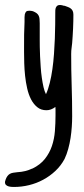

<svg xmlns="http://www.w3.org/2000/svg" viewBox="-74 -431 335 766"><path d="M213.9 33.2Q213.9 53.2 212.4 75.2Q210.9 97.2 207.5 119.4Q204.1 141.6 198.2 163.1Q192.4 184.6 183.6 203.1Q168.9 230.5 146.7 251.2Q124.5 272 98.1 286.1Q71.8 300.3 42 307.6Q12.2 314.9 -18.1 314.9Q-22.5 314.9 -28.6 314.5Q-34.7 314 -40.5 312.3Q-46.4 310.5 -50.3 306.6Q-54.2 302.7 -54.2 295.9Q-54.2 293 -52.7 290Q-52.7 289.1 -52.5 288.3Q-52.2 287.6 -52.2 287.1Q-48.8 277.3 -44.4 271.5Q-40 265.6 -34.4 262.5Q-28.8 259.3 -21.2 258.1Q-13.7 256.8 -3.9 255.9Q27.3 254.4 55.2 241.2V241.7Q86.9 226.1 105.2 202.9Q123.5 179.7 133.1 151.6Q142.6 123.5 145 92.3Q147.5 61 147.5 29.3Q147.5 22 147.5 18.6Q147.5 15.1 147.5 12.5Q147.5 9.8 147.5 6.3Q147.5 2.9 147 -4.4Q129.9 8.8 111.3 8.8Q89.8 8.8 75 -3.2Q60.1 -15.1 50 -34.4Q40 -53.7 34.4 -78.4Q28.8 -103 26.1 -128.7Q23.4 -154.3 22.7 -178.7Q22 -203.1 22 -222.2V-242.7Q22 -268.6 22.2 -293.5Q22.5 -318.4 23.9 -343.3V-350.6Q23.9 -356.4 23.9 -362.3Q23.9 -368.2 24.9 -373.5Q26.9 -381.3 30.5 -384.8Q34.2 -388.2 42.5 -388.2Q46.4 -388.2 50 -387.7Q53.7 -387.2 57.6 -386.2Q66.9 -382.3 72.3 -378.2Q77.6 -374 80.3 -368.4Q83 -362.8 83.7 -355.5Q84.5 -348.1 84.5 -338.4V-272.9Q84.5 -261.2 84.7 -243.9Q85 -226.6 85.9 -206.1Q86.9 -185.5 88.4 -163.6Q89.8 -141.6 92.8 -121.1Q95.7 -100.6 99.6 -83.5Q103.5 -66.4 109.4 -55.2Q118.2 -74.2 124.5 -99.9Q130.9 -125.5 135 -155Q139.2 -184.6 141.4 -215.8Q143.6 -247.1 144.8 -276.9Q146 -306.6 146.2 -333.3Q146.5 -359.9 146.5 -379.9Q146.5 -384.8 146.7 -390.4Q147 -396 148.9 -400.6Q150.9 -405.3 154.5 -408.2Q158.2 -411.1 165.5 -411.1Q168.9 -411.1 173.1 -410.2Q177.2 -409.2 180.2 -408.2Q181.2 -408.2 182.4 -408Q183.6 -407.7 184.6 -407.7Q191.4 -405.3 197.8 -402.8Q204.1 -400.4 208.7 -396.7Q213.4 -393.1 216.1 -387.2Q218.8 -381.3 218.8 -372.1Q218.8 -360.8 218.5 -346.4Q218.3 -332 217.5 -316.4Q216.8 -300.8 215.8 -285.9Q214.8 -271 213.9 -259.3L211.9 -242.2Q210.9 -235.4 210.4 -228.5Q210 -221.7 210 -215.8Q210 -184.6 210.4 -153.6Q210.9 -122.6 211.9 -91.3Q212.9 -60.1 213.4 -29.1Q213.9 2 213.9 33.2Z"/></svg>

Font: Just Another Hand
Style: Regular
Weight: 400
Designer: Astigmatic (AOETI)
Foundry: Astigmatic (AOETI)
Version: Version 1.001